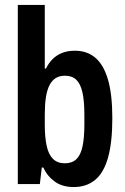

<svg xmlns="http://www.w3.org/2000/svg" viewBox="-20 -744 507 776"><path d="M278 12Q232 12 201.5 -10Q171 -32 155 -67H149L141 0H52V-724H161V-467H166Q177 -490 193.5 -506Q210 -522 232 -530.5Q254 -539 283 -539Q332 -539 365.5 -510.5Q399 -482 416.5 -422Q434 -362 434 -266Q434 -168 416.5 -106.5Q399 -45 364 -16.5Q329 12 278 12ZM242 -84Q271 -84 288.5 -100.5Q306 -117 313.5 -152Q321 -187 321 -241V-282Q321 -337 313 -371.5Q305 -406 288 -422Q271 -438 242 -438Q221 -438 205.5 -428.5Q190 -419 180 -399.5Q170 -380 165.5 -350.5Q161 -321 161 -281V-241Q161 -190 168.5 -155Q176 -120 194 -102Q212 -84 242 -84Z"/></svg>

Font: Archivo SemiBold Condensed
Style: Regular
Weight: 600
Width: 3
Version: Version 2.001